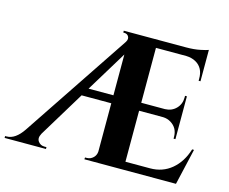

<svg xmlns="http://www.w3.org/2000/svg" viewBox="-124 -859 1194 1000"><g transform="rotate(15 472.5 -359.0)"><path d="M416 -10Q436 -10 450.5 -24Q465 -38 466 -58V-318H306L156 -71Q148 -56 148 -45.5Q148 -35 154 -27Q166 -10 188 -10Q189 -10 189 -10H199V0H-24V-10H-16Q31 -10 72 -71L457 -647Q463 -657 463 -664.5Q463 -672 460 -677Q453 -690 435 -690H431V-700H766Q810 -700 843 -707Q876 -714 885 -718V-549H875V-559Q876 -619 831 -644Q809 -656 780 -657H616V-361H744Q780 -362 803.5 -386Q827 -410 827 -446V-455H837V-224H827V-233Q827 -282 787 -306Q769 -317 746 -318H616V-43H749Q816 -43 864.5 -83.5Q913 -124 935 -195H945L900 0H406L407 -10ZM466 -361V-581L332 -361Z"/></g></svg>

Font: Cinzel Decorative
Style: Bold
Weight: 700
Version: Version 1.002;PS 001.002;hotconv 1.0.56;makeotf.lib2.0.21325